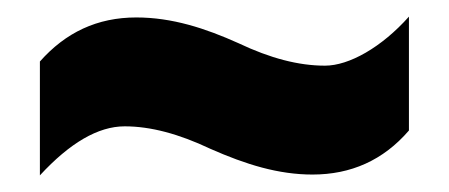

<svg xmlns="http://www.w3.org/2000/svg" viewBox="-20 -468 540 231"><path d="M233 -289C276 -270 315 -258 356 -258C402 -258 441 -275 472 -311V-448C439 -411 400 -389 371 -389C339 -389 305 -398 267 -416C227 -434 187 -447 144 -447C97 -447 59 -429 28 -394V-257C64 -296 98 -316 130 -316C161 -316 195 -307 233 -289Z"/></svg>

Font: Noto Sans Armenian ExtraCondensed Black
Style: Regular
Weight: 900
Width: 2
Designer: Monotype Design Team
Foundry: Monotype Imaging Inc.
Version: Version 2.008